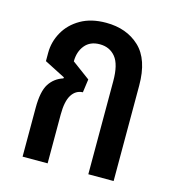

<svg xmlns="http://www.w3.org/2000/svg" viewBox="-89 -635 651 711"><g transform="rotate(15 236.5 -279.5)"><path d="M61 0V-187Q61 -250 79.5 -279Q98 -308 132 -319L133 -323L53 -364V-396Q53 -438 74 -475.5Q95 -513 135 -536Q175 -559 232 -559Q311 -559 360.5 -512.5Q410 -466 410 -366V0H313V-357Q313 -421 290.5 -448.5Q268 -476 230 -476Q193 -476 173 -451.5Q153 -427 153 -390L222 -339L215 -288Q188 -287 172.5 -262.5Q157 -238 157 -187V0Z"/></g></svg>

Font: Noto Sans Thai ExtCond Med
Style: Regular
Weight: 500
Width: 2
Designer: Monotype Design Team
Foundry: Monotype Imaging Inc.
Version: Version 2.002; ttfautohint (v1.8.4.7-5d5b)